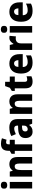

<svg xmlns="http://www.w3.org/2000/svg" viewBox="1924 -2732 818 4707"><g transform="rotate(-90 2333.5 -379.0)"><path d="M146 -768Q184 -768 208 -750Q232 -732 232 -689Q232 -646 208 -628.5Q184 -611 146 -611Q108 -611 84.5 -628.5Q61 -646 61 -689Q61 -733 84.5 -750.5Q108 -768 146 -768ZM226 -549V0H66V-549Z M660 -559Q741 -559 789 -510Q837 -461 837 -359V0H677V-313Q677 -370 661.5 -399Q646 -428 608 -428Q555 -428 536 -385Q517 -342 517 -253V0H357V-549H480L500 -479H508Q532 -519 571 -539Q610 -559 660 -559Z M1259 -426H1148V0H988V-426H916V-506L989 -549V-570Q989 -676 1032.5 -720.5Q1076 -765 1164 -765Q1203 -765 1234.5 -758.5Q1266 -752 1297 -741L1261 -628Q1246 -632 1229.5 -635.5Q1213 -639 1194 -639Q1148 -639 1148 -574V-549H1259Z M1562 -560Q1659 -560 1713 -510.5Q1767 -461 1767 -363V0H1654L1625 -73H1621Q1589 -30 1553 -10Q1517 10 1456 10Q1384 10 1343 -37Q1302 -84 1302 -165Q1302 -253 1358 -295.5Q1414 -338 1523 -343L1607 -346V-363Q1607 -440 1538 -440Q1506 -440 1471 -429.5Q1436 -419 1398 -400L1351 -511Q1394 -534 1447.5 -547Q1501 -560 1562 -560ZM1563 -248Q1509 -246 1486.5 -226Q1464 -206 1464 -171Q1464 -138 1479.5 -123.5Q1495 -109 1521 -109Q1557 -109 1582.5 -134.5Q1608 -160 1608 -204V-250Z M2198 -559Q2279 -559 2327 -510Q2375 -461 2375 -359V0H2215V-313Q2215 -370 2199.5 -399Q2184 -428 2146 -428Q2093 -428 2074 -385Q2055 -342 2055 -253V0H1895V-549H2018L2038 -479H2046Q2070 -519 2109 -539Q2148 -559 2198 -559Z M2734 -121Q2755 -121 2775 -125.5Q2795 -130 2817 -138V-18Q2790 -5 2758 2.5Q2726 10 2684 10Q2608 10 2564.5 -31Q2521 -72 2521 -174V-426H2457V-498L2534 -547L2576 -663H2681V-549H2810V-426H2681V-180Q2681 -121 2734 -121Z M3126 -559Q3235 -559 3297 -494.5Q3359 -430 3359 -309V-231H3043Q3045 -173 3074.5 -141.5Q3104 -110 3161 -110Q3208 -110 3247 -120Q3286 -130 3328 -152V-30Q3290 -9 3247 0.5Q3204 10 3145 10Q3023 10 2953 -60.5Q2883 -131 2883 -271Q2883 -414 2948.5 -486.5Q3014 -559 3126 -559ZM3130 -444Q3095 -444 3072 -418.5Q3049 -393 3046 -338H3212Q3211 -386 3190.5 -415Q3170 -444 3130 -444Z M3757 -559Q3769 -559 3783 -557.5Q3797 -556 3808 -554L3794 -397Q3775 -403 3743 -403Q3711 -403 3683.5 -390.5Q3656 -378 3639.5 -350.5Q3623 -323 3623 -276V0H3463V-549H3584L3607 -460H3615Q3635 -499 3672.5 -529Q3710 -559 3757 -559Z M3967 -768Q4005 -768 4029 -750Q4053 -732 4053 -689Q4053 -646 4029 -628.5Q4005 -611 3967 -611Q3929 -611 3905.5 -628.5Q3882 -646 3882 -689Q3882 -733 3905.5 -750.5Q3929 -768 3967 -768ZM4047 -549V0H3887V-549Z M4396 -559Q4505 -559 4567 -494.5Q4629 -430 4629 -309V-231H4313Q4315 -173 4344.5 -141.5Q4374 -110 4431 -110Q4478 -110 4517 -120Q4556 -130 4598 -152V-30Q4560 -9 4517 0.5Q4474 10 4415 10Q4293 10 4223 -60.5Q4153 -131 4153 -271Q4153 -414 4218.5 -486.5Q4284 -559 4396 -559ZM4400 -444Q4365 -444 4342 -418.5Q4319 -393 4316 -338H4482Q4481 -386 4460.5 -415Q4440 -444 4400 -444Z"/></g></svg>

Font: Noto Sans Ethiopic SemiCondensed ExtraBold
Style: Regular
Weight: 800
Width: 4
Designer: Monotype Design Team
Foundry: Monotype Imaging Inc.
Version: Version 2.102; ttfautohint (v1.8.4.7-5d5b)